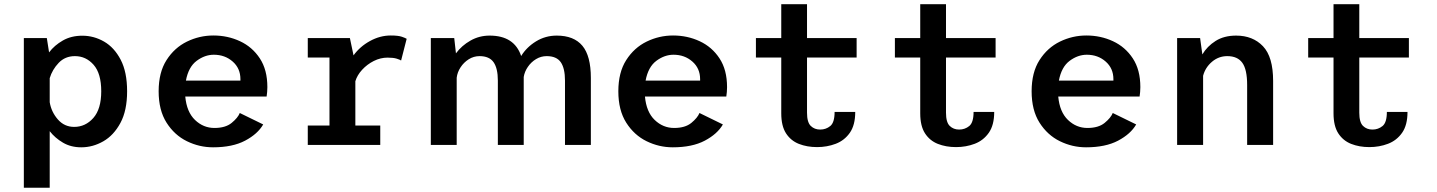

<svg xmlns="http://www.w3.org/2000/svg" viewBox="-20 -678 6723 898"><path d="M91.5 200V-500H199L209.5 -433Q234.5 -466 273.8 -488.5Q313 -511 365 -511Q419 -511 466.8 -483.5Q514.5 -456 544.5 -398.5Q574.5 -341 574.5 -251Q574.5 -161 543.2 -103Q512 -45 463 -17Q414 11 360 11Q311.5 11 274.5 -10.8Q237.5 -32.5 212.5 -64.5V200ZM330.5 -415.5Q284.5 -415.5 254.5 -384Q224.5 -352.5 212.5 -312.5V-200Q220 -154.5 250.5 -119.5Q281 -84.5 327 -84.5Q379.5 -84.5 416.5 -126.2Q453.5 -168 453.5 -251Q453.5 -334.5 417.8 -375Q382 -415.5 330.5 -415.5Z M976.5 11Q912.5 11 854.2 -17.5Q796 -46 759 -104.2Q722 -162.5 722 -251Q722 -339.5 759 -397.2Q796 -455 854.5 -483.5Q913 -512 978 -512Q1045 -512 1102.5 -485.2Q1160 -458.5 1195.2 -405Q1230.5 -351.5 1230.5 -270.5Q1230.5 -260 1229.5 -247.8Q1228.5 -235.5 1227 -226.5H846.5Q853 -154.5 892 -117Q931 -79.5 983 -79.5Q1034.5 -79.5 1063.5 -103.2Q1092.5 -127 1101.5 -149.5L1211 -96Q1185.5 -51.5 1126.5 -20.2Q1067.5 11 976.5 11ZM980 -422Q938 -422 899.8 -393.5Q861.5 -365 849.5 -301H1104.5V-307.5Q1104.5 -358.5 1068.2 -390.2Q1032 -422 980 -422Z M1419.5 0V-91H1521V-409H1419.5V-500H1616.5L1633.5 -419Q1663.5 -460.5 1710.5 -486.2Q1757.5 -512 1807.5 -512Q1842.5 -512 1859.8 -506Q1877 -500 1882 -496.5L1856 -395Q1851.5 -398.5 1835.8 -403.5Q1820 -408.5 1793 -408.5Q1759.5 -408.5 1728.2 -392.8Q1697 -377 1673.8 -351.8Q1650.5 -326.5 1642 -298V-91H1758.5V0Z M1995 0V-500H2104.5L2112.5 -428.5Q2139.5 -465 2180.5 -488.2Q2221.5 -511.5 2270 -511.5Q2385.5 -511.5 2417.5 -416Q2443 -457.5 2487 -484.5Q2531 -511.5 2584 -511.5Q2664 -511.5 2703.8 -464Q2743.5 -416.5 2743.5 -313.5V0H2622.5V-301Q2622.5 -358.5 2602.8 -387Q2583 -415.5 2537 -415.5Q2510 -415.5 2487 -401.5Q2464 -387.5 2448.8 -365.2Q2433.5 -343 2429.5 -318V0H2308.5V-301Q2308.5 -358.5 2288.5 -387Q2268.5 -415.5 2223 -415.5Q2195.5 -415.5 2172.2 -400.8Q2149 -386 2134 -363Q2119 -340 2116 -314.5V0Z M3126.5 11Q3062.5 11 3004.2 -17.5Q2946 -46 2909 -104.2Q2872 -162.5 2872 -251Q2872 -339.5 2909 -397.2Q2946 -455 3004.5 -483.5Q3063 -512 3128 -512Q3195 -512 3252.5 -485.2Q3310 -458.5 3345.2 -405Q3380.5 -351.5 3380.5 -270.5Q3380.5 -260 3379.5 -247.8Q3378.5 -235.5 3377 -226.5H2996.5Q3003 -154.5 3042 -117Q3081 -79.5 3133 -79.5Q3184.5 -79.5 3213.5 -103.2Q3242.5 -127 3251.5 -149.5L3361 -96Q3335.5 -51.5 3276.5 -20.2Q3217.5 11 3126.5 11ZM3130 -422Q3088 -422 3049.8 -393.5Q3011.5 -365 2999.5 -301H3254.5V-307.5Q3254.5 -358.5 3218.2 -390.2Q3182 -422 3130 -422Z M3634 -148V-409H3515.5V-500H3634V-658.5H3754.5V-500H3986.5V-409H3754.5V-151Q3754.5 -106 3772 -89Q3789.5 -72 3816 -72Q3843 -72 3863.2 -88.5Q3883.5 -105 3883.5 -154.5H3980Q3980 -93 3954.8 -57Q3929.5 -21 3888.8 -5.5Q3848 10 3801.5 10Q3754.5 10 3716.5 -5Q3678.5 -20 3656.2 -54.5Q3634 -89 3634 -148Z M4284 -148V-409H4165.5V-500H4284V-658.5H4404.5V-500H4636.5V-409H4404.5V-151Q4404.5 -106 4422 -89Q4439.5 -72 4466 -72Q4493 -72 4513.2 -88.5Q4533.5 -105 4533.5 -154.5H4630Q4630 -93 4604.8 -57Q4579.5 -21 4538.8 -5.5Q4498 10 4451.5 10Q4404.5 10 4366.5 -5Q4328.5 -20 4306.2 -54.5Q4284 -89 4284 -148Z M5059.5 11Q4995.5 11 4937.2 -17.5Q4879 -46 4842 -104.2Q4805 -162.5 4805 -251Q4805 -339.5 4842 -397.2Q4879 -455 4937.5 -483.5Q4996 -512 5061 -512Q5128 -512 5185.5 -485.2Q5243 -458.5 5278.2 -405Q5313.5 -351.5 5313.5 -270.5Q5313.5 -260 5312.5 -247.8Q5311.5 -235.5 5310 -226.5H4929.5Q4936 -154.5 4975 -117Q5014 -79.5 5066 -79.5Q5117.5 -79.5 5146.5 -103.2Q5175.5 -127 5184.5 -149.5L5294 -96Q5268.5 -51.5 5209.5 -20.2Q5150.5 11 5059.5 11ZM5063 -422Q5021 -422 4982.8 -393.5Q4944.5 -365 4932.5 -301H5187.5V-307.5Q5187.5 -358.5 5151.2 -390.2Q5115 -422 5063 -422Z M5485.5 0V-500H5593L5603.5 -423.5Q5626 -461.5 5665.5 -486.5Q5705 -511.5 5761.5 -511.5Q5839.5 -511.5 5887 -461.8Q5934.5 -412 5934.5 -299.5V0H5813V-280.5Q5813 -353 5790.5 -384.2Q5768 -415.5 5720 -415.5Q5679.5 -415.5 5648.2 -388.8Q5617 -362 5607 -323.5V0Z M6217 -148V-409H6098.5V-500H6217V-658.5H6337.5V-500H6569.5V-409H6337.5V-151Q6337.5 -106 6355 -89Q6372.5 -72 6399 -72Q6426 -72 6446.2 -88.5Q6466.5 -105 6466.5 -154.5H6563Q6563 -93 6537.8 -57Q6512.5 -21 6471.8 -5.5Q6431 10 6384.5 10Q6337.5 10 6299.5 -5Q6261.5 -20 6239.2 -54.5Q6217 -89 6217 -148Z"/></svg>

Font: Trispace Medium
Style: Regular
Weight: 500
Designer: Tyler Finck
Foundry: Etcetera Type Company
Version: Version 1.210; ttfautohint (v1.8.3)